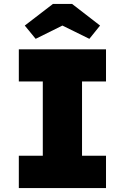

<svg xmlns="http://www.w3.org/2000/svg" viewBox="-20 -949 630 969"><path d="M75 0V-163H196V-538H75V-700H515V-538H394V-163H515V0ZM160 -753 105 -820 247 -929H344L485 -820L431 -753L295 -820Z"/></svg>

Font: Lexend Deca ExtraBold
Style: Regular
Weight: 800
Designer: Bonnie Shaver-Troup, Thomas Jockin
Foundry: Lexend
Version: Version 1.008; ttfautohint (v1.8.4.7-5d5b)